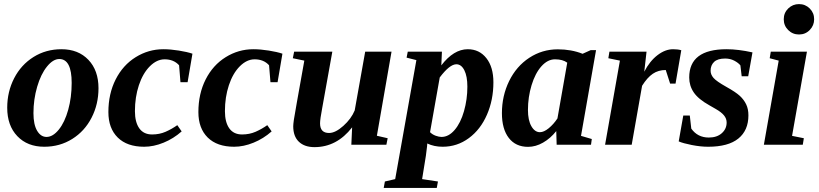

<svg xmlns="http://www.w3.org/2000/svg" viewBox="-20 -714 4040 947"><path d="M333.5 -305.2Q333.5 -422.9 272.5 -422.9Q241.7 -422.9 211.7 -385.7Q181.6 -348.6 163.3 -286.1Q145 -223.6 145 -155.8Q145 -99.6 163.1 -69.1Q181.2 -38.6 209.5 -38.6Q240.7 -38.6 270 -74.7Q299.3 -110.8 316.4 -172.4Q333.5 -233.9 333.5 -305.2ZM198.2 9.8Q115.2 9.8 65.4 -42.5Q15.6 -94.7 15.6 -182.6Q15.6 -261.7 49.8 -328.1Q84 -394.5 145.3 -432.9Q206.5 -471.2 283.2 -471.2Q366.2 -471.2 416 -418.9Q465.8 -366.7 465.8 -278.8Q465.8 -199.7 431.6 -133.3Q397.5 -66.9 336.2 -28.6Q274.9 9.8 198.2 9.8Z M690.9 9.8Q606.9 9.8 560.8 -35.6Q514.6 -81.1 514.6 -161.1Q514.6 -251.5 550.5 -322.3Q586.4 -393.1 649.4 -432.1Q712.4 -471.2 785.6 -471.2Q820.8 -471.2 862.1 -464.6Q903.3 -458 929.2 -449.2L905.3 -308.6H870.1L863.3 -392.1Q836.9 -421.4 792 -421.4Q753.4 -421.4 719 -387Q684.6 -352.5 665 -293.7Q645.5 -234.9 645.5 -166Q645.5 -111.3 667 -81.1Q688.5 -50.8 730 -50.8Q766.6 -50.8 796.6 -64Q826.7 -77.1 854.5 -96.7L876 -65.9Q835.9 -30.3 786.9 -10.3Q737.8 9.8 690.9 9.8Z M1134.8 9.8Q1050.8 9.8 1004.6 -35.6Q958.5 -81.1 958.5 -161.1Q958.5 -251.5 994.4 -322.3Q1030.3 -393.1 1093.3 -432.1Q1156.2 -471.2 1229.5 -471.2Q1264.6 -471.2 1305.9 -464.6Q1347.2 -458 1373 -449.2L1349.1 -308.6H1314L1307.1 -392.1Q1280.8 -421.4 1235.8 -421.4Q1197.3 -421.4 1162.8 -387Q1128.4 -352.5 1108.9 -293.7Q1089.4 -234.9 1089.4 -166Q1089.4 -111.3 1110.8 -81.1Q1132.3 -50.8 1173.8 -50.8Q1210.4 -50.8 1240.5 -64Q1270.5 -77.1 1298.3 -96.7L1319.8 -65.9Q1279.8 -30.3 1230.7 -10.3Q1181.6 9.8 1134.8 9.8Z M1558.6 -105.5Q1558.6 -58.1 1603 -58.1Q1634.3 -58.1 1673.3 -93Q1712.4 -127.9 1729.5 -169.4L1781.2 -459H1911.1L1838.9 -44.4L1892.1 -32.2L1885.7 0H1712.9L1716.8 -85.9Q1641.1 11.7 1531.2 11.7Q1481.9 11.7 1454.1 -14.9Q1426.3 -41.5 1426.3 -91.3Q1426.3 -100.6 1429.4 -123Q1432.6 -145.5 1481 -415L1424.3 -426.8L1430.7 -459H1619.1L1569.3 -181.6Q1558.6 -125.5 1558.6 -105.5Z M2413.6 -308.1Q2413.6 -221.2 2381.8 -148.2Q2350.1 -75.2 2292.5 -32.7Q2234.9 9.8 2163.1 9.8Q2121.1 9.8 2087.4 -6.3L2086.4 7.8L2080.6 54.2L2062 169.4L2140.1 181.2L2134.3 212.9H1872.6L1878.4 181.2L1929.2 169.4L2033.7 -417.5L1985.4 -429.7L1991.2 -459H2159.7L2156.7 -391.6Q2217.8 -471.2 2287.1 -471.2Q2344.2 -471.2 2378.9 -427.2Q2413.6 -383.3 2413.6 -308.1ZM2285.2 -286.6Q2285.2 -337.9 2270.3 -367.4Q2255.4 -397 2231 -397Q2197.8 -397 2148.9 -332L2101.1 -62Q2112.8 -50.3 2129.2 -44.4Q2145.5 -38.6 2157.7 -38.6Q2192.9 -38.6 2222.4 -73Q2252 -107.4 2268.6 -165.8Q2285.2 -224.1 2285.2 -286.6Z M2845.7 -43.9 2898.9 -28.3 2895 0H2725.6L2723.6 -67.4Q2694.8 -31.2 2658.4 -10.5Q2622.1 10.3 2584.5 10.3Q2523.4 10.3 2489.5 -33.7Q2455.6 -77.6 2455.6 -155.8Q2455.6 -241.2 2491.2 -314.2Q2526.9 -387.2 2590.6 -429Q2654.3 -470.7 2731 -470.7Q2798.3 -470.7 2853.5 -448.7L2893.6 -466.8H2919.9ZM2584 -171.4Q2584 -121.1 2600.8 -91.6Q2617.7 -62 2643.1 -62Q2662.6 -62 2686.5 -81.5Q2710.4 -101.1 2729.5 -129.9L2777.8 -404.8Q2755.9 -421.4 2717.3 -421.4Q2681.2 -421.4 2650.4 -387Q2619.6 -352.5 2601.8 -293.7Q2584 -234.9 2584 -171.4Z M3157.7 -360.4Q3184.6 -412.6 3222.9 -441.9Q3261.2 -471.2 3299.8 -471.2Q3323.2 -471.2 3340.3 -466.3L3312 -301.8H3285.2L3263.7 -368.7Q3227.1 -368.7 3199.7 -350.1Q3172.4 -331.5 3147 -291L3095.7 0H2964.4L3037.6 -415L2980.5 -426.8L2985.8 -459H3168.9Z M3671.4 -145Q3671.4 -70.8 3621.6 -30.5Q3571.8 9.8 3472.7 9.8Q3435.1 9.8 3391.8 1.2Q3348.6 -7.3 3327.6 -16.6L3350.1 -144H3382.3L3389.6 -79.6Q3420.9 -35.6 3476.1 -35.6Q3516.1 -35.6 3540 -56.9Q3564 -78.1 3564 -109.9Q3564 -128.9 3551 -144.8Q3538.1 -160.6 3510.7 -176.3L3478.5 -194.8Q3424.3 -225.1 3401.9 -258.1Q3379.4 -291 3379.4 -332Q3379.4 -471.2 3563.5 -471.2Q3621.1 -471.2 3691.4 -455.6L3670.4 -337.9H3638.2L3631.8 -391.6Q3621.6 -404.3 3601.6 -414.8Q3581.5 -425.3 3556.6 -425.3Q3519.5 -425.3 3502.2 -408.7Q3484.9 -392.1 3484.9 -365.2Q3484.9 -346.2 3499.3 -329.6Q3513.7 -313 3562.5 -285.6Q3608.9 -259.8 3629.2 -241Q3649.4 -222.2 3660.4 -199.2Q3671.4 -176.3 3671.4 -145Z M3886.7 -43.9 3944.8 -32.2 3939.5 0H3747.6L3820.8 -415L3776.4 -426.8L3781.7 -459H3960ZM3845.7 -619.1Q3845.7 -650.9 3867.9 -672.4Q3890.1 -693.8 3920.9 -693.8Q3952.1 -693.8 3973.9 -672.1Q3995.6 -650.4 3995.6 -619.1Q3995.6 -588.4 3974.1 -566.2Q3952.6 -543.9 3920.9 -543.9Q3889.6 -543.9 3867.7 -565.7Q3845.7 -587.4 3845.7 -619.1Z"/></svg>

Font: Tinos
Style: Bold Italic
Weight: 700
Italic angle: -16.333°
Designer: Steve Matteson
Foundry: Monotype Imaging Inc.
Version: Version 1.23